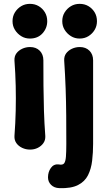

<svg xmlns="http://www.w3.org/2000/svg" viewBox="-20 -760 568 996"><path d="M136 16Q114 16 95 7Q76 -2 65 -17.5Q54 -33 55 -54Q60 -121 61.5 -185.5Q63 -250 61.5 -314.5Q60 -379 55 -446Q54 -468 65 -483Q76 -498 95 -507Q114 -516 136 -516Q167 -516 186 -497Q205 -478 205 -447Q205 -380 205.5 -315Q206 -250 208 -185.5Q210 -121 215 -54Q216 -33 205 -17.5Q194 -2 176 7Q158 16 136 16ZM135 -560Q110 -560 90 -572.5Q70 -585 57.5 -605Q45 -625 45 -650Q45 -676 57.5 -696Q70 -716 90 -728Q110 -740 135 -740Q161 -740 181 -728Q201 -716 213 -696Q225 -676 225 -650Q225 -614 200.5 -587Q176 -560 135 -560ZM288 216Q261 215 245 199Q229 183 229 160Q229 132 244 111Q259 90 285 93Q305 97 312.5 87.5Q320 78 322 53Q324 28 324 -14Q324 -89 323.5 -159.5Q323 -230 320.5 -300.5Q318 -371 313 -446Q312 -468 323 -483Q334 -498 353 -507Q372 -516 394 -516Q425 -516 444 -497Q463 -478 463 -447Q463 -372 463 -301.5Q463 -231 463 -160Q463 -89 463 -14Q463 31 458 73.5Q453 116 436.5 149Q420 182 384.5 200Q349 218 288 216ZM393 -560Q368 -560 348 -572.5Q328 -585 315.5 -605Q303 -625 303 -650Q303 -676 315.5 -696Q328 -716 348 -728Q368 -740 393 -740Q419 -740 439 -728Q459 -716 471 -696Q483 -676 483 -650Q483 -625 471 -605Q459 -585 439 -572.5Q419 -560 393 -560Z"/></svg>

Font: Winky Sans SemiBold
Style: Regular
Weight: 600
Designer: Simon Atzbach
Foundry: typofactur
Version: Version 1.205